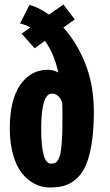

<svg xmlns="http://www.w3.org/2000/svg" viewBox="-20 -822 490 853"><path d="M163 -251Q163 -95 206 -95Q217 -95 224.5 -98.2Q232 -101.5 238.2 -111.5Q244.5 -121.5 247.8 -136.8Q251 -152 253.5 -178.8Q256 -205.5 256.8 -239.8Q257.5 -274 257.5 -324.5Q257.5 -338 256.5 -365Q242.5 -406 210.5 -406Q163 -406 163 -251ZM111 -800.5Q152.5 -789 197.5 -757L262 -802L312 -735.5L261.5 -699.5Q322.5 -632.5 359.8 -537.2Q397 -442 397 -324.5Q397 -241 386.5 -179.8Q376 -118.5 359.2 -82.5Q342.5 -46.5 316.2 -25Q290 -3.5 263.5 3.8Q237 11 202 11Q165 11 133.2 -5.5Q101.5 -22 76.8 -53.5Q52 -85 37.8 -135.8Q23.5 -186.5 23.5 -251Q23.5 -379 70.2 -445.5Q117 -512 191.5 -512Q216.5 -512 239 -500Q220 -585.5 179.5 -640.5L134 -607.5L76 -672.5L115 -700Q93.5 -712.5 69 -717.5Z"/></svg>

Font: League Mono Condensed
Style: Bold
Weight: 700
Width: 1
Designer: Tyler Finck
Foundry: The League of Moveable Type / Tyler Finck
Version: Version 2.210